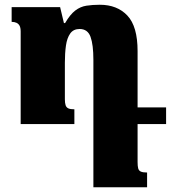

<svg xmlns="http://www.w3.org/2000/svg" viewBox="-20 -522 725 808"><path d="M559 160Q559 177 561.5 186.5Q564 196 572.5 200Q581 204 599 204V266H373V-270Q373 -334 361 -367Q349 -400 315 -400Q289 -400 275.5 -381Q262 -362 257.5 -330Q253 -298 253 -258V-104Q253 -89 256 -79.5Q259 -70 267.5 -66Q276 -62 293 -62V0H67V-389Q67 -405 62.5 -413.5Q58 -422 49.5 -426Q41 -430 29 -430V-492H233L249 -425H254Q275 -461 296.5 -477.5Q318 -494 343.5 -498Q369 -502 400 -502Q473 -502 516 -456.5Q559 -411 559 -307ZM508 0V-70H679V0Z"/></svg>

Font: Noto Serif Armenian Black
Style: Regular
Weight: 900
Version: Version 2.007